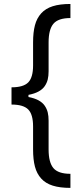

<svg xmlns="http://www.w3.org/2000/svg" viewBox="-20 -781 402 949"><path d="M328.1 147.7V78.1Q267.8 78.1 244 49.9Q220.2 21.7 220.2 -42.6V-184.7Q220.2 -208.1 215.9 -225.5Q211.6 -242.9 201 -258.5Q190.3 -274.1 170.5 -285Q150.6 -295.8 120.7 -301.5V-312.1Q150.6 -317.8 170.5 -328.7Q190.3 -339.5 201 -355.1Q211.6 -370.7 215.9 -388.1Q220.2 -405.5 220.2 -429V-571Q220.2 -635.3 244 -663.5Q267.8 -691.8 328.1 -691.8V-761.4Q275.9 -761.4 240.6 -750.2Q205.3 -739 183.6 -715Q161.9 -691.1 152.7 -656.2Q143.5 -621.4 143.5 -571V-457.4Q143.5 -398.4 119.7 -373.9Q95.9 -349.4 36.9 -349.4V-264.2Q95.9 -264.2 119.7 -239.7Q143.5 -215.2 143.5 -156.2V-42.6Q143.5 7.8 152.7 42.6Q161.9 77.4 183.6 101.4Q205.3 125.4 240.6 136.5Q275.9 147.7 328.1 147.7Z"/></svg>

Font: Inter-Regular
Style: Regular
Weight: 500
Designer: Rasmus Andersson
Foundry: rsms
Version: ""